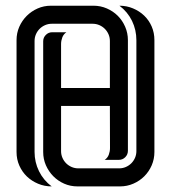

<svg xmlns="http://www.w3.org/2000/svg" viewBox="-20 -664 611 686"><path d="M134.3 -516.6Q134.3 -529.8 143.8 -539.3Q153.3 -548.8 166.5 -548.8H217.3Q207 -542 202.6 -530.3Q198.2 -518.6 198.2 -506.8V-349.6H372.6V-517.6Q372.6 -530.3 367.7 -541.5Q362.8 -552.7 354.5 -561Q346.2 -569.3 335 -574.2Q323.7 -579.1 311 -579.1H165Q152.3 -579.1 141.1 -574.2Q129.9 -569.3 121.6 -561Q113.3 -552.7 108.4 -541.5Q103.5 -530.3 103.5 -517.6V-121.1Q103.5 -84.5 119.4 -52.2Q135.3 -20 164.6 2Q138.7 2 116 -7.6Q93.3 -17.1 76.2 -33.4Q59.1 -49.8 49.1 -72.3Q39.1 -94.7 39.1 -121.1V-520.5Q39.1 -545.9 48.8 -568.1Q58.6 -590.3 75.4 -607.2Q92.3 -624 114.5 -633.8Q136.7 -643.6 162.1 -643.6H314Q339.4 -643.6 361.8 -633.8Q384.3 -624 400.9 -607.4Q417.5 -590.8 427.2 -568.4Q437 -545.9 437 -520.5V-125.5Q437 -111.8 427.5 -102.3Q418 -92.8 404.3 -92.8H354Q364.3 -99.6 368.7 -111.3Q373 -123 373 -134.8L372.6 -285.6H198.2V-124Q198.2 -111.3 203.1 -100.1Q208 -88.9 216.3 -80.6Q224.6 -72.3 235.8 -67.4Q247.1 -62.5 259.8 -62.5H405.8Q418.5 -62.5 429.7 -67.4Q440.9 -72.3 449.2 -80.6Q457.5 -88.9 462.4 -100.1Q467.3 -111.3 467.3 -124V-520.5Q467.3 -557.1 451.7 -589.4Q436 -621.6 406.7 -643.6Q432.6 -643.6 455.3 -634Q478 -624.5 495.1 -608.2Q512.2 -591.8 522 -569.3Q531.7 -546.9 531.7 -520.5V-121.1Q531.7 -95.7 522 -73.2Q512.2 -50.8 495.6 -34.2Q479 -17.6 456.5 -7.8Q434.1 2 408.7 2H256.8Q231.4 2 209.2 -7.8Q187 -17.6 170.4 -34.4Q153.8 -51.3 144 -73.5Q134.3 -95.7 134.3 -121.1Z"/></svg>

Font: Isar CAT
Style: Regular
Weight: 400
Designer: Digitized by Peter Wiegel
Foundry: CAT-Fonts, Peter Wiegel
Version: Version 1.000; ttfautohint (v1.3)